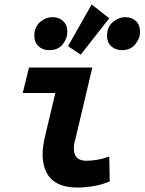

<svg xmlns="http://www.w3.org/2000/svg" viewBox="-20 -829 648 861"><path d="M326 12Q274 12 239.5 -5.5Q205 -23 188 -56.5Q171 -90 171 -136Q171 -155 174 -176.5Q177 -198 183 -222L228 -412H82L110 -526H394L318 -205Q314 -193 312.5 -182.5Q311 -172 311 -164Q311 -136 325 -122Q339 -108 368 -108Q387 -108 413 -112Q439 -116 470 -127L472 -15Q431 1 394.5 6.5Q358 12 326 12ZM342 -584 285 -622 391 -809 470 -747ZM201 -604Q172 -604 153 -621.5Q134 -639 134 -669Q134 -707 159 -729.5Q184 -752 216 -752Q244 -752 263 -734.5Q282 -717 282 -687Q282 -656 261 -630Q240 -604 201 -604ZM527 -604Q498 -604 479 -621.5Q460 -639 460 -669Q460 -708 486 -730Q512 -752 543 -752Q571 -752 589.5 -734.5Q608 -717 608 -687Q608 -656 586.5 -630Q565 -604 527 -604Z"/></svg>

Font: Ubuntu Sans Mono
Style: Italic
Weight: 400
Italic angle: -13.5°
Monospace: yes
Designer: Dalton Maag Ltd
Foundry: Dalton Maag Ltd
Version: Version 1.006